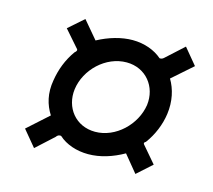

<svg xmlns="http://www.w3.org/2000/svg" viewBox="-73 -671 683 615"><g transform="rotate(15 269.0 -363.0)"><path d="M259 -168C299 -168 339 -181 376 -202L422 -146L471 -190L424 -245C421 -249 424 -252 428 -254C451 -285 466 -322 471 -358C477 -401 468 -440 450 -470L517 -529L473 -582L417 -531C413 -527 408 -523 401 -524C377 -545 342 -558 303 -558C266 -558 225 -546 188 -526L139 -584L89 -540L138 -484C141 -480 138 -476 133 -472C110 -440 97 -405 91 -368C83 -323 93 -287 112 -257L43 -195L87 -142L145 -195C148 -200 154 -204 161 -202C185 -180 221 -168 259 -168ZM262 -243C197 -243 156 -296 164 -358C173 -425 234 -484 303 -484C367 -484 409 -431 401 -369C391 -302 330 -243 262 -243Z"/></g></svg>

Font: United Sans Medium
Style: Italic
Weight: 500
Italic angle: -8°
Designer: Pablo Impallari, Rodrigo Fuenzalida (Modified by Dan O. Williams)
Version: Version 1.000;PS 001.000;hotconv 1.0.88;makeotf.lib2.5.64775